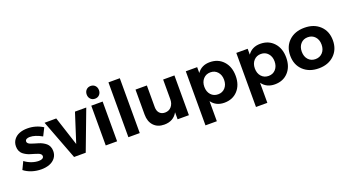

<svg xmlns="http://www.w3.org/2000/svg" viewBox="-61 -1512 4445 2442"><g transform="rotate(-20 2161.0 -291.5)"><path d="M18.1 -68.8 67.9 -172.9Q109.4 -141.1 159.4 -123.5Q209.5 -106 254.9 -106Q285.6 -106 304.4 -116.5Q323.2 -127 323.2 -147.9Q323.2 -163.1 311.3 -174.8Q299.3 -186.5 279.5 -193.4Q259.8 -200.2 234.9 -208.3Q210 -216.3 183.6 -223.6Q157.2 -231 132.3 -244.1Q107.4 -257.3 87.6 -273.4Q67.9 -289.6 55.9 -316.4Q43.9 -343.3 43.9 -377Q43.9 -430.7 72.8 -469.2Q101.6 -507.8 148.9 -526.4Q196.3 -544.9 255.9 -544.9Q371.1 -544.9 465.8 -484.9L413.1 -379.9Q320.3 -432.1 249 -432.1Q220.7 -432.1 203.9 -422.1Q187 -412.1 187 -392.1Q187 -377.9 199.2 -366.7Q211.4 -355.5 231.4 -348.6Q251.5 -341.8 276.9 -333.7Q302.2 -325.7 328.9 -318.1Q355.5 -310.5 380.9 -297.1Q406.2 -283.7 426.3 -266.8Q446.3 -250 458.3 -223.1Q470.2 -196.3 470.2 -162.1Q470.2 -108.9 440.7 -70.3Q411.1 -31.7 362.1 -12.9Q313 5.9 251 5.9Q185.1 5.9 124.3 -13.4Q63.5 -32.7 18.1 -68.8Z M488.8 -537.1 647.5 -538.1 774.9 -146 900.9 -538.1H1053.7L850.6 0H692.9Z M1138.4 -629.2Q1115.2 -653.3 1115.2 -690.9Q1115.2 -728.5 1138.4 -752.7Q1161.6 -776.9 1198.2 -776.9Q1234.9 -776.9 1258.1 -752.7Q1281.2 -728.5 1281.2 -690.9Q1281.2 -653.3 1258.1 -629.2Q1234.9 -605 1198.2 -605Q1161.6 -605 1138.4 -629.2ZM1121.6 0V-538.1H1275.4V0Z M1428.2 0V-742.2H1582V0Z M1720.2 -200.2V-538.1H1874V-244.1Q1874 -193.4 1901.1 -164.1Q1928.2 -134.8 1975.1 -134.8Q2029.8 -135.3 2062 -173.8Q2094.2 -212.4 2094.2 -272V-538.1H2247.1V0H2094.2V-95.2Q2039.1 5.9 1914.1 5.9Q1824.7 5.9 1772.5 -49.6Q1720.2 -105 1720.2 -200.2Z M2400.9 193.8V-538.1H2554.7V-459Q2613.8 -543 2724.6 -543Q2837.9 -543 2907.7 -466.8Q2977.5 -390.6 2977.5 -266.1Q2977.5 -143.6 2908.9 -68.8Q2840.3 5.9 2727.5 5.9Q2615.2 5.9 2554.7 -78.1V193.8ZM2554.7 -271Q2554.7 -204.6 2592 -163.3Q2629.4 -122.1 2689 -122.1Q2748 -122.1 2784.9 -163.6Q2821.8 -205.1 2821.8 -271Q2821.8 -335.9 2784.9 -377.4Q2748 -418.9 2689 -418.9Q2629.9 -418.9 2592.3 -377.7Q2554.7 -336.4 2554.7 -271Z M3084.5 193.8V-538.1H3238.3V-459Q3297.4 -543 3408.2 -543Q3521.5 -543 3591.3 -466.8Q3661.1 -390.6 3661.1 -266.1Q3661.1 -143.6 3592.5 -68.8Q3523.9 5.9 3411.1 5.9Q3298.8 5.9 3238.3 -78.1V193.8ZM3238.3 -271Q3238.3 -204.6 3275.6 -163.3Q3313 -122.1 3372.6 -122.1Q3431.6 -122.1 3468.5 -163.6Q3505.4 -205.1 3505.4 -271Q3505.4 -335.9 3468.5 -377.4Q3431.6 -418.9 3372.6 -418.9Q3313.5 -418.9 3275.9 -377.7Q3238.3 -336.4 3238.3 -271Z M3716.8 -269Q3716.8 -392.6 3796.4 -467.8Q3876 -543 4005.9 -543Q4135.3 -543 4214.6 -467.8Q4293.9 -392.6 4293.9 -269Q4293.9 -146 4214.4 -70.1Q4134.8 5.9 4005.9 5.9Q3876.5 5.9 3796.6 -70.1Q3716.8 -146 3716.8 -269ZM4005.9 -119.1Q4065.4 -119.1 4102.8 -160.2Q4140.1 -201.2 4140.1 -267.1Q4140.1 -333 4102.8 -374Q4065.4 -415 4005.9 -415Q3945.8 -415 3908.9 -374Q3872.1 -333 3872.1 -267.1Q3872.1 -201.2 3908.9 -160.2Q3945.8 -119.1 4005.9 -119.1Z"/></g></svg>

Font: Montserrat Semi Bold
Style: Regular
Weight: 600
Designer: Julieta Ulanovsky
Foundry: Julieta Ulanovsky
Version: Version 3.001;PS 003.001;hotconv 1.0.70;makeotf.lib2.5.58329